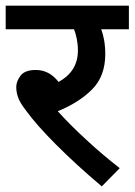

<svg xmlns="http://www.w3.org/2000/svg" viewBox="-20 -642 473 675"><path d="M400.9 -50.8C360.4 -82.5 320.8 -115.7 283.2 -150.9C245.1 -185.5 211.9 -219.2 183.1 -251C232.4 -271 272.5 -296.4 303.7 -327.6C334.5 -358.4 350.1 -399.9 350.1 -452.1C350.1 -489.3 343.8 -517.6 335.9 -539.1H433.1V-622.1H0V-539.1H240.2C248 -520 253.9 -492.7 253.9 -464.8C253.9 -415.5 231.4 -378.9 186 -354C164.6 -380.9 139.2 -396 106 -396C80.6 -396 63 -389.6 52.7 -376.5C42.5 -363.3 37.1 -350.1 37.1 -335.9C37.1 -324.7 39.1 -312.5 43.5 -299.8C47.9 -287.1 57.6 -271 73.2 -251C118.2 -188.5 220.2 -85.4 337.9 13.2Z"/></svg>

Font: Noto Reveo Sans
Style: Regular
Weight: 500
Designer: Monotype Design Team
Foundry: Monotype Imaging Inc.
Version: Version 2.007